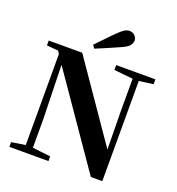

<svg xmlns="http://www.w3.org/2000/svg" viewBox="-170 -1121 1160 1260"><g transform="rotate(20 410.0 -491.0)"><path d="M324 -818Q355 -849 384.5 -880.5Q414 -912 442 -939Q467 -964 484 -974.5Q501 -985 519 -985Q542 -985 556.5 -969.5Q571 -954 571 -935Q571 -921 558.5 -903Q546 -885 507 -868Q466 -849 424 -831.5Q382 -814 340 -796ZM37 0V-33L142 -49H171L310 -33V0ZM134 0V-716H172L184 -245V0ZM512 -710V-744H786V-710L681 -696H653ZM607 3 160 -644 157 -648 121 -703 41 -710V-744H275L668 -174L648 -167L644 -464V-744H687V3Z"/></g></svg>

Font: Noto Serif TC ExtraBold
Style: Regular
Weight: 800
Designer: Ryoko NISHIZUKA 西塚涼子 (kana & ideographs); Frank Grießhammer (Latin, Greek & Cyrillic); Wenlong ZHANG 张文龙 (bopomofo); San
Foundry: Adobe
Version: Version 2.002-H1;hotconv 1.1.0;makeotfexe 2.6.0